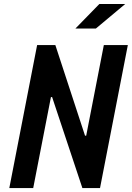

<svg xmlns="http://www.w3.org/2000/svg" viewBox="-20 -960 672 980"><path d="M27.5 0H149.5L240 -464.5H246L400.5 0H490.5L632.5 -730H510L420 -267.5H414L262.5 -730H169.5ZM365 -814.5 487 -939.5H619L469.5 -814.5Z"/></svg>

Font: Monaspace Krypton SemiBold
Style: Italic
Weight: 600
Italic angle: -11°
Designer: Riley Cran & the Lettermatic Team
Foundry: Lettermatic
Version: Version 1.101 (Monaspace Krypton)